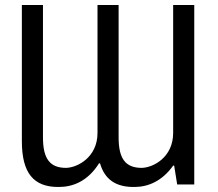

<svg xmlns="http://www.w3.org/2000/svg" viewBox="-20 -734 866 764"><path d="M214 10C268 10 328 -11 374 -84H378C397 -19 442 11 515 10C569 10 625 -13 669 -75H673L685 0H753V-714H669V-205C669 -108 590 -67 544 -66C479 -66 452 -103 452 -187V-714H368V-205C368 -108 288 -67 243 -66C178 -66 151 -103 151 -187V-714H67V-172C67 -45 114 11 214 10Z"/></svg>

Font: Noto Sans UI Condensed
Style: Regular
Weight: 400
Width: 3
Designer: Monotype Design Team
Foundry: Monotype Imaging Inc.
Version: Version 1.901